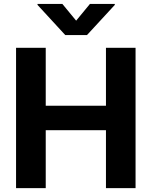

<svg xmlns="http://www.w3.org/2000/svg" viewBox="-20 -975 786 995"><path d="M63.2 0H217V-300.4H529.1V0H682.5V-727.3H529.1V-427.2H217V-727.3H63.2ZM174.4 -949.6 318.2 -793.3H430.8L574.9 -949.6V-954.5H446L374.6 -867.9L303.3 -954.5H174.4Z"/></svg>

Font: Margiela Sans
Style: Bold
Weight: 700
Designer: Stefan Endress, Andreas Faust
Version: Version 1.100;FEAKit 1.0